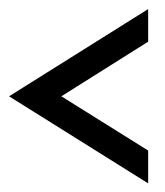

<svg xmlns="http://www.w3.org/2000/svg" viewBox="-20 -415 373 434"><path d="M314.9 -74.7V-0.5L0.5 -197.3L314.9 -394.5V-320.8L118.7 -197.3Z"/></svg>

Font: Fibel Sued LRS
Style: Regular
Weight: 400
Designer: Peter Wiegel
Foundry: Peter Wiegel
Version: Version 000.000